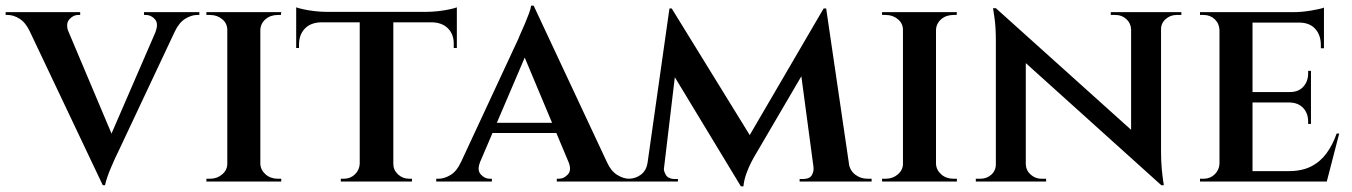

<svg xmlns="http://www.w3.org/2000/svg" viewBox="-40 -643 4787 680"><path d="M324 13 36 -594H176L368 -139ZM324 13 319 -87 540 -597H610L377 -102Q375 -99 368.5 -84.5Q362 -70 354 -51.5Q346 -33 340 -15.5Q334 2 332 13ZM511 -531Q522 -560 508.5 -575Q495 -590 477 -590H470V-600H666V-590Q666 -590 662 -590Q658 -590 658 -590Q638 -590 616 -576.5Q594 -563 579 -531ZM202 -531H66Q51 -563 29.5 -576.5Q8 -590 -12 -590Q-12 -590 -16 -590Q-20 -590 -20 -590V-600H244V-590H236Q220 -590 206 -575Q192 -560 202 -531Z M882 -600V0H765V-600ZM768 -63V0H691V-10Q691 -10 697.5 -10Q704 -10 704 -10Q729 -10 747 -25.5Q765 -41 765 -63ZM879 -63H882Q883 -41 900.5 -25.5Q918 -10 944 -10Q944 -10 949.5 -10Q955 -10 956 -10V0H879ZM879 -537V-600H956L955 -590Q955 -590 949.5 -590Q944 -590 944 -590Q918 -590 900.5 -575Q883 -560 882 -537ZM768 -537H765Q765 -560 747 -575Q729 -590 704 -590Q703 -590 697 -590Q691 -590 691 -590V-600H768Z M1353 -597V0H1234V-597ZM1578 -601V-564H1009V-601ZM1578 -567V-473H1567V-485Q1568 -520 1547.5 -541.5Q1527 -563 1490 -564V-567ZM1578 -617V-591L1470 -601Q1490 -601 1512 -603.5Q1534 -606 1552.5 -610Q1571 -614 1578 -617ZM1236 -63V0H1167V-10Q1167 -10 1172.5 -10Q1178 -10 1178 -10Q1201 -10 1217 -25.5Q1233 -41 1234 -63ZM1349 -63H1353Q1353 -41 1369.5 -25.5Q1386 -10 1409 -10Q1409 -10 1414 -10Q1419 -10 1419 -10V0H1349ZM1097 -567V-564Q1060 -563 1039.5 -541.5Q1019 -520 1019 -485V-473H1009V-567ZM1009 -617Q1017 -614 1035 -610Q1053 -606 1075 -603.5Q1097 -601 1116 -601L1009 -591Z M1850 -623 2139 -6H2000L1805 -471ZM1660 -68Q1649 -40 1663 -25Q1677 -10 1694 -10H1702V0H1505V-10Q1505 -10 1509 -10Q1513 -10 1513 -10Q1534 -10 1556 -23.5Q1578 -37 1592 -68ZM1850 -623 1853 -520 1632 -3H1562L1797 -508Q1798 -512 1804.5 -526Q1811 -540 1819 -559Q1827 -578 1833.5 -595.5Q1840 -613 1841 -623ZM1947 -208V-172H1688V-208ZM1974 -68H2110Q2124 -37 2146 -23.5Q2168 -10 2188 -10Q2188 -10 2192 -10Q2196 -10 2196 -10V0H1932V-10H1940Q1957 -10 1971 -25Q1985 -40 1974 -68Z M2877 -613 2886 -523 2629 -84Q2629 -84 2620.5 -68Q2612 -52 2603.5 -28.5Q2595 -5 2593 17H2584L2553 -58ZM2272 -65V0H2172V-10Q2172 -10 2179 -10Q2186 -10 2186 -10Q2211 -10 2230 -24.5Q2249 -39 2253 -65ZM2311 -50Q2310 -38 2318 -24Q2326 -10 2347 -9H2361V0H2302L2306 -50ZM2331 -613H2339L2369 -529L2306 0H2244ZM2339 -613 2628 -144 2584 17 2317 -424ZM2886 -613 2976 0H2848L2793 -411L2877 -613ZM2946 -65H2966Q2970 -39 2989 -24.5Q3008 -10 3032 -10Q3032 -10 3039.5 -10Q3047 -10 3047 -10V0H2946ZM2841 -50H2847L2851 0H2792V-9H2806Q2829 -10 2836 -24Q2843 -38 2841 -50Z M3275 -600V0H3158V-600ZM3161 -63V0H3084V-10Q3084 -10 3090.5 -10Q3097 -10 3097 -10Q3122 -10 3140 -25.5Q3158 -41 3158 -63ZM3272 -63H3275Q3276 -41 3293.5 -25.5Q3311 -10 3337 -10Q3337 -10 3342.5 -10Q3348 -10 3349 -10V0H3272ZM3272 -537V-600H3349L3348 -590Q3348 -590 3342.5 -590Q3337 -590 3337 -590Q3311 -590 3293.5 -575Q3276 -560 3275 -537ZM3161 -537H3158Q3158 -560 3140 -575Q3122 -590 3097 -590Q3096 -590 3090 -590Q3084 -590 3084 -590V-600H3161Z M3487 -614 4063 -96 4073 13 3497 -506ZM3490 -61V0H3416V-10Q3416 -10 3424 -10Q3432 -10 3432 -10Q3455 -10 3471 -24.5Q3487 -39 3487 -61ZM3593 -61Q3594 -39 3610.5 -24.5Q3627 -10 3648 -10Q3648 -10 3656.5 -10Q3665 -10 3665 -10V0H3591V-61ZM3487 -614 3593 -495V0H3487V-497Q3487 -548 3482 -581Q3477 -614 3477 -614ZM4072 -600V-107Q4072 -73 4074.5 -46Q4077 -19 4079.5 -3Q4082 13 4082 13H4073L3966 -111V-600ZM4069 -539V-600H4144V-590Q4144 -590 4135.5 -590Q4127 -590 4127 -590Q4105 -590 4088.5 -575.5Q4072 -561 4072 -539ZM3966 -539Q3965 -561 3949 -575.5Q3933 -590 3911 -590Q3911 -590 3902.5 -590Q3894 -590 3894 -590V-600H3968V-539Z M4396 -600V0H4279V-600ZM4642 -37 4657 0H4394V-37ZM4603 -317V-280H4394V-317ZM4649 -600V-563H4394V-600ZM4703 -170 4659 0H4493L4525 -37Q4571 -37 4603.5 -53.5Q4636 -70 4658 -100Q4680 -130 4694 -170ZM4603 -282V-204H4593V-213Q4593 -241 4576 -260Q4559 -279 4528 -280V-282ZM4603 -392V-315H4528V-317Q4559 -317 4576 -336Q4593 -355 4593 -383V-392ZM4649 -566V-472H4638V-483Q4638 -519 4618 -541Q4598 -563 4561 -563V-566ZM4649 -616V-590L4541 -600Q4570 -600 4603 -605.5Q4636 -611 4649 -616ZM4281 -63 4288 0H4210V-10Q4210 -10 4216.5 -10Q4223 -10 4223 -10Q4246 -10 4262 -25.5Q4278 -41 4279 -63ZM4281 -537H4279Q4278 -560 4262 -575Q4246 -590 4223 -590Q4223 -590 4216.5 -590Q4210 -590 4210 -590V-600H4288Z"/></svg>

Font: Cinzel SemiBold
Style: Regular
Weight: 600
Designer: Natanael Gama
Version: Version 2.000